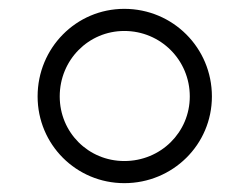

<svg xmlns="http://www.w3.org/2000/svg" viewBox="-20 -367 564 434"><path d="M261 -297C343.2 -297 409 -231.2 409 -149C409 -68 343.5 -3 261 -3C179.7 -3 115 -67.7 115 -149C115 -231.5 180 -297 261 -297ZM261 -347C152 -347 65 -258.5 65 -149C65 -40.3 152.3 47 261 47C370.5 47 459 -40 459 -149C459 -258.8 370.8 -347 261 -347Z"/></svg>

Font: Poland Can Into
Style: BigWritingsOLn
Weight: 700
Foundry: Cannot Into Space Fonts
Version: Version 0.92